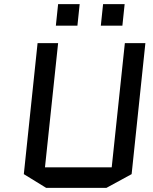

<svg xmlns="http://www.w3.org/2000/svg" viewBox="-20 -910 745 935"><path d="M588 -700H688L621 -62L498 5H205L96 -62L163 -700H263L199 -95H524ZM252 -785 263 -890H368L357 -785ZM471 -785 482 -890H587L576 -785Z"/></svg>

Font: Quantico
Style: Italic
Weight: 400
Italic angle: -12°
Designer: Matt Desmond
Foundry: MADtype
Version: Version 2.002